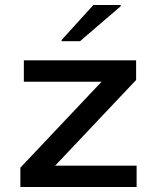

<svg xmlns="http://www.w3.org/2000/svg" viewBox="-20 -753 632 773"><path d="M62 0V-78L389 -424H76V-510H528V-431L202 -86H530V0ZM228 -587V-592L356 -733H466V-728L302 -587Z"/></svg>

Font: Saira Expanded Medium
Style: Regular
Weight: 500
Width: 7
Designer: Hector Gatti with collaboration of the Omnibus-Type team
Foundry: Omnibus-Type
Version: Version 1.100; ttfautohint (v1.8.3)